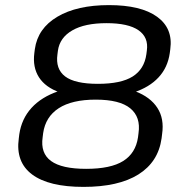

<svg xmlns="http://www.w3.org/2000/svg" viewBox="-20 -728 734 756"><path d="M308.8 7.9Q172 7.9 106.5 -41Q41 -90 54 -183.1L56 -199.5Q65.1 -260.4 104.1 -303.2Q143.1 -346 209.3 -368.6Q275.5 -391.3 364.6 -391.3Q452.8 -391.3 512.4 -368.6Q572 -346 599.7 -303.2Q627.4 -260.4 618.2 -199.5L616.2 -183.1Q603.2 -90.2 524.9 -41.1Q446.6 7.9 308.8 7.9ZM319.1 -63.2Q416.1 -63.2 465.2 -94.1Q514.3 -124.9 523.4 -187.5L525.4 -203.7Q534.7 -267.2 492.9 -301.5Q451.2 -335.7 356.9 -335.7Q263.5 -335.7 211.3 -301.9Q159.1 -268.1 149.9 -203.7L147.9 -187.5Q138.8 -124.9 180.9 -94.1Q223.1 -63.2 319.1 -63.2ZM358.2 -343.8Q272.3 -343.8 215.5 -364Q158.7 -384.2 133.4 -423.7Q108.1 -463.2 115.2 -519.1L117.2 -534.5Q128.5 -616.3 205.9 -662.1Q283.2 -707.9 409.1 -707.9Q535 -707.9 598.4 -662.1Q661.8 -616.3 650.5 -534.5L648.5 -519.1Q640.5 -462.3 604.3 -423.3Q568.1 -384.2 506.1 -364Q444.1 -343.8 358.2 -343.8ZM365.6 -397.9Q456.6 -397.9 502.4 -426.8Q548.1 -455.7 556.3 -514.2L558.2 -528.9Q565.6 -580.8 525.5 -608.8Q485.3 -636.8 399.5 -636.8Q313.7 -636.8 264.6 -608.3Q215.4 -579.9 208.1 -528.9L206.2 -514.2Q198 -456.5 236.3 -427.2Q274.7 -397.9 365.6 -397.9Z"/></svg>

Font: Pathway Extreme 8pt Thin
Style: Italic
Weight: 100
Italic angle: -8°
Designer: Eduardo Rodriguez Tunni
Foundry: Eduardo Rodriguez Tunni
Version: Version 1.000